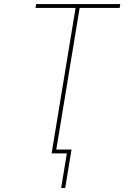

<svg xmlns="http://www.w3.org/2000/svg" viewBox="-20 -755 640 945"><path d="M281 170 309 0H234L352 -716H155L158 -735H572L569 -716H372L257 -19H332L301 170Z"/></svg>

Font: Iosevka Thin Extended
Style: Italic
Weight: 100
Width: 7
Italic angle: -9°
Monospace: yes
Designer: Belleve Invis
Foundry: Belleve Invis
Version: Version 32.5.0; ttfautohint (v1.8.4)